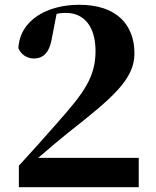

<svg xmlns="http://www.w3.org/2000/svg" viewBox="-20 -784 653 804"><path d="M59 0H561V-123H140C187 -164 233 -202 265 -228C451 -374 543 -452 543 -560C543 -679 470 -764 312 -764C179 -764 63 -701 57 -582C68 -556 93 -539 122 -539C153 -539 186 -555 197 -623L217 -726C230 -729 243 -730 256 -730C333 -730 380 -672 380 -570C380 -461 331 -395 222 -272C173 -216 117 -153 59 -90Z"/></svg>

Font: Noto Serif CJK HK Black
Style: Regular
Weight: 900
Designer: Ryoko NISHIZUKA 西塚涼子 (kana & ideographs); Frank Grießhammer (Latin, Greek & Cyrillic); Wenlong ZHANG 张文龙 (bopomofo); San
Foundry: Adobe
Version: Version 2.001;hotconv 1.1.0;makeotfexe 2.6.0